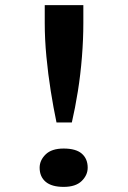

<svg xmlns="http://www.w3.org/2000/svg" viewBox="-20 -720 501 751"><path d="M201 -241Q189 -298 178.5 -364Q168 -430 161.5 -498.5Q155 -567 155 -630V-700H306V-630Q306 -567 300.5 -497.5Q295 -428 284.5 -362.5Q274 -297 261 -241ZM229 11Q182 11 158.5 -9Q135 -29 135 -64Q135 -93 158.5 -116Q182 -139 229 -139Q277 -139 300 -119Q323 -99 323 -64Q323 -35 299.5 -12Q276 11 229 11Z"/></svg>

Font: Lexend Peta
Style: Regular
Weight: 400
Designer: Bonnie Shaver-Troup, Thomas Jockin
Foundry: Lexend
Version: Version 1.007